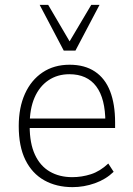

<svg xmlns="http://www.w3.org/2000/svg" viewBox="-20 -761 548 789"><path d="M278 8Q212 8 162 -20Q112 -48 84.5 -103.5Q57 -159 57 -243Q57 -319 82.5 -375.5Q108 -432 155 -463.5Q202 -495 266 -495Q328 -495 370 -467Q412 -439 432.5 -386Q453 -333 453 -258V-235H86V-274H431L413 -258Q413 -356 375.5 -406Q338 -456 265 -456Q216 -456 179 -431Q142 -406 122 -360Q102 -314 102 -248V-242Q102 -172 123.5 -125.5Q145 -79 184.5 -56Q224 -33 277 -33Q316 -33 353.5 -45Q391 -57 425 -89L447 -55Q415 -24 370 -8Q325 8 278 8ZM242 -553 143 -741H178L266 -591L355 -741H389L290 -553Z"/></svg>

Font: Nunito Sans 10pt SemiCondensed ExtraLight
Style: Regular
Weight: 250
Width: 4
Designer: Vernon Adams
Foundry: Vernon Adams
Version: Version 3.101;gftools[0.9.27]